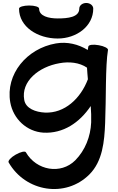

<svg xmlns="http://www.w3.org/2000/svg" viewBox="-20 -858 795 1291"><path d="M108 -800C108 -677 234 -599 368 -599C494 -599 607 -681 607 -800C607 -821 586 -838 560 -838C534 -838 513 -821 513 -800C513 -742 436 -734 368 -734C308 -734 243 -749 243 -800C243 -812 213 -821 176 -821C139 -821 108 -812 108 -800ZM574 -545C572 -537 571 -530 570 -522C506 -561 432 -579 356 -566C160 -532 16 -359 49 -170C69 -58 160 27 272 34C405 41 515 -33 590 -145C593 -108 594 -72 593 -35C589 60 553 152 486 220C389 317 225 289 154 166C149 156 118 163 85 182C53 200 32 224 38 234C152 433 421 475 581 315C670 226 682 94 687 -32C694 -195 688 -414 706 -522C709 -533 680 -548 644 -554C607 -561 576 -557 574 -545ZM282 -101C220 -104 153 -128 143 -186C120 -311 241 -409 380 -433C445 -445 514 -438 565 -403C566 -377 569 -351 571 -325C522 -195 414 -95 282 -101Z"/></svg>

Font: Nupuram Expanded Bold
Style: Regular
Weight: 700
Width: 7
Designer: Santhosh Thottingal (santhosh.thottingal@gmail.com)
Foundry: SMC
Version: Version 1.000